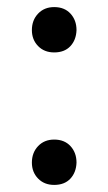

<svg xmlns="http://www.w3.org/2000/svg" viewBox="-20 -510 305 542"><path d="M70 -51Q70 -79 87.5 -97.5Q105 -116 133 -116Q162 -116 179 -97.5Q196 -79 196 -51Q195 -23 178.5 -5.5Q162 12 133 12Q105 12 87.5 -6Q70 -24 70 -51ZM70 -425Q70 -453 87.5 -471.5Q105 -490 133 -490Q162 -490 179 -471.5Q196 -453 196 -425Q195 -397 178.5 -379.5Q162 -362 133 -362Q105 -362 87.5 -380Q70 -398 70 -425Z"/></svg>

Font: Heuristica
Style: Regular
Weight: 400
Version: Version 1.0.1 ; ttfautohint (v1.4.1)